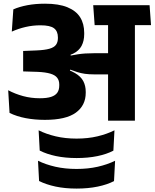

<svg xmlns="http://www.w3.org/2000/svg" viewBox="-20 -670 858 1066"><path d="M818.5 -530.5 810.5 -641H497.5L505.5 -530.5ZM580 0H729V-570H580ZM25.5 -169 33 -43Q73 -23.5 122.8 -14Q172.5 -4.5 229 -4.5Q346 -4.5 401 -44.5Q456 -84.5 456 -155V-160Q456 -193.5 442.5 -219.5Q429 -245.5 395.5 -265Q362 -284.5 301.5 -299L299.5 -353.5Q354 -356 386.5 -372.2Q419 -388.5 433.2 -416Q447.5 -443.5 447.5 -480.5V-487.5Q447.5 -538 425 -574Q402.5 -610 354.2 -629.8Q306 -649.5 230 -649.5Q176.5 -649.5 132.5 -641.2Q88.5 -633 54 -618L45.5 -494.5Q82 -511 122 -520.2Q162 -529.5 205 -529.5Q258.5 -529.5 280 -513Q301.5 -496.5 301.5 -462.5V-458Q301.5 -436 291 -421.5Q280.5 -407 254.8 -399.5Q229 -392 182.5 -390L108.5 -387V-273.5L189.5 -271Q233 -269 259.2 -261.2Q285.5 -253.5 297.2 -238.5Q309 -223.5 309 -201V-195.5Q309 -171 298.2 -155.5Q287.5 -140 263.8 -132.2Q240 -124.5 201 -124.5Q152.5 -124.5 108.2 -136.5Q64 -148.5 25.5 -169ZM293.5 -363.5V-288L366 -272L370 -283.5Q391 -275.5 410 -269.5Q429 -263.5 451.2 -260.2Q473.5 -257 503.5 -257H632V-374.5H501.5Q474.5 -374.5 452.8 -373Q431 -371.5 411.8 -368.5Q392.5 -365.5 372.5 -361.5L371.5 -369.5ZM405.5 207.5Q468.5 207.5 520.5 196.8Q572.5 186 609.5 166.5L615.5 53.5Q573.5 74.5 520.8 87Q468 99.5 405 99.5Q342.5 99.5 289.5 87Q236.5 74.5 194.5 53.5L200.5 166Q238.5 185.5 290.5 196.5Q342.5 207.5 405.5 207.5ZM405.5 377Q469.5 377 522.5 366Q575.5 355 613 335.5L619 222.5Q576.5 243.5 522.5 255.8Q468.5 268 405 268Q341.5 268 287.5 255.8Q233.5 243.5 191 222.5L197 335Q236 354.5 288.5 365.8Q341 377 405.5 377Z"/></svg>

Font: Anek Devanagari
Style: Bold
Weight: 700
Designer: Kailash Malviya (Devanagari) & Yesha Goshar (Latin)
Foundry: Ek Type
Version: Version 1.003